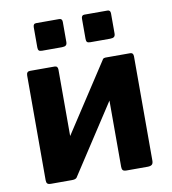

<svg xmlns="http://www.w3.org/2000/svg" viewBox="-83 -814 793 886"><g transform="rotate(-10 313.5 -371.0)"><path d="M267.8 -726.3V-632.5Q267.8 -621.2 262.2 -616.6Q256.6 -611.9 243.7 -611.9H150.4Q139.1 -611.9 135.3 -616.4Q131.5 -620.9 131.5 -630.5V-724.9Q131.5 -742 145.5 -742H253.8Q267.8 -742 267.8 -726.3ZM493.7 -726.3V-632.5Q493.7 -621.2 488.1 -616.6Q482.6 -611.9 469.6 -611.9H376.3Q365 -611.9 361.2 -616.4Q357.5 -620.9 357.5 -630.5V-724.9Q357.5 -742 371.4 -742H479.7Q493.7 -742 493.7 -726.3ZM209.8 -512.9V-24.1Q209.8 -10.7 203.5 -5.4Q197.3 0 182.9 0H84.6Q71.9 0 67.4 -4.9Q62.9 -9.7 62.9 -20.7V-510.7Q62.9 -530 79.1 -530H194.4Q209.8 -530 209.8 -512.9ZM563.7 -512.9V-24.1Q563.7 -10.7 557.4 -5.4Q551.2 0 536.8 0H438.5Q425.8 0 421.3 -4.9Q416.8 -9.7 416.8 -20.7V-510.7Q416.8 -530 433 -530H548.3Q563.7 -530 563.7 -512.9ZM419.5 -523 507.5 -470.5 205 -6.6 117 -59.5Z"/></g></svg>

Font: Libre Franklin Thin
Style: Regular
Weight: 100
Designer: Pablo Impallari, Rodrigo Fuenzalida, Nhung Nguyen
Foundry: Impallari Type
Version: Version 3.000